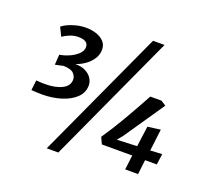

<svg xmlns="http://www.w3.org/2000/svg" viewBox="-161 -1146 1507 1396"><g transform="rotate(20 593.0 -448.5)"><path d="M165 -305Q148 -305 127 -306.2Q106 -307.5 84.5 -309L93.5 -386.5Q114 -385 131.8 -384.2Q149.5 -383.5 161.5 -383.5Q243 -383.5 293.5 -409.5Q344 -435.5 344 -484Q344 -509.5 323 -531Q302 -552.5 245 -554L181.5 -540.5L186.5 -619.5Q223 -625 261 -641.8Q299 -658.5 325 -683.5Q351 -708.5 351 -738Q351 -788.5 274 -788.5Q241.5 -788.5 210.5 -776.2Q179.5 -764 155.5 -747L123 -813.5Q136 -825.5 163.5 -838.8Q191 -852 228.2 -861.5Q265.5 -871 306.5 -871Q346.5 -871 383.2 -859Q420 -847 443.5 -822.5Q467 -798 467 -760Q467 -722.5 446.8 -690Q426.5 -657.5 393 -633.2Q359.5 -609 320 -596Q367 -596 399.2 -579.8Q431.5 -563.5 448.2 -537.5Q465 -511.5 465 -483Q465 -427 423.8 -387.2Q382.5 -347.5 314.2 -326.2Q246 -305 165 -305ZM793 -948H882L423.5 51H334ZM922.5 0 936 -112.5H701L677.5 -163Q734 -245 794 -348.2Q854 -451.5 913 -560H1000L1038 -535L823.5 -221L791 -182L946.5 -188.5L968 -347L1067 -360L1046.5 -191.5L1137.5 -196.5L1126 -112.5H1035.5L1022 0Z"/></g></svg>

Font: Merriweather Sans Italic
Style: Regular
Weight: 400
Italic angle: -7.5°
Designer: Eben Sorkin
Foundry: Eben Sorkin
Version: Version 1.008; ttfautohint (v1.7.19-72a1) -l 8 -r 50 -G 200 